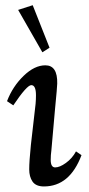

<svg xmlns="http://www.w3.org/2000/svg" viewBox="-20 -687 334 719"><path d="M47.9 -649.9 102.5 -667.5 165.5 -508.3 138.7 -491.2ZM172.4 -124Q169.9 -106.4 169.9 -88.4Q169.9 -60.1 186.5 -60.1Q203.6 -60.1 226.6 -76.7Q250.5 -93.8 264.6 -120.1L285.2 -106Q241.2 11.2 144.5 11.2Q114.3 11.2 101.6 -7.3Q89.4 -25.4 89.4 -52.7Q89.4 -82.5 95.7 -144.5L113.3 -298.3Q114.7 -314.9 114.7 -330.1Q114.7 -368.2 97.2 -368.2Q80.6 -368.2 29.8 -292.5L6.3 -308.1Q27.3 -363.3 68.8 -403.3Q109.4 -442.4 149.9 -442.4Q195.8 -442.4 194.3 -374Q194.3 -362.8 186 -277.8Z"/></svg>

Font: Neuton Cursive
Style: Regular
Weight: 500
Designer: Brian M Zick
Version: Version 1.43